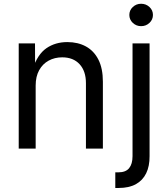

<svg xmlns="http://www.w3.org/2000/svg" viewBox="-20 -771 873 996"><path d="M165 -327.1V0H77.1V-545.9H161.6L162.1 -413.6H149.9Q174.8 -489.3 220.9 -521Q267.1 -552.7 329.1 -552.7Q384.3 -552.7 425.8 -530Q467.3 -507.3 490.5 -461.7Q513.7 -416 513.7 -346.7V0H425.8V-339.4Q425.8 -402.3 392.8 -438Q359.9 -473.6 302.7 -473.6Q263.7 -473.6 232.4 -456.5Q201.2 -439.5 183.1 -406.7Q165 -374 165 -327.1ZM667.5 -545.9H755.9V39.1Q756.3 90.8 738.3 127.9Q720.2 165 684.6 184.6Q648.9 204.1 595.7 204.1H578.1V123H594.2Q632.3 123 649.9 101.3Q667.5 79.6 667.5 39.1ZM711.9 -635.3Q687 -635.3 668.9 -652.3Q650.9 -669.4 650.9 -693.4Q650.9 -717.8 668.9 -734.6Q687 -751.5 711.9 -751.5Q737.3 -751.5 755.4 -734.6Q773.4 -717.8 773.4 -693.4Q773.4 -669.4 755.4 -652.3Q737.3 -635.3 711.9 -635.3Z"/></svg>

Font: Inter Variable LoSnoCo
Style: Regular
Weight: 400
Designer: Rasmus Andersson
Foundry: rsms
Version: Version 4.000;git-a52131595; featfreeze: case,dlig,ss01,ss02